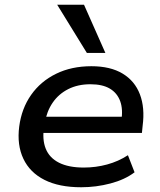

<svg xmlns="http://www.w3.org/2000/svg" viewBox="-20 -780 675 809"><path d="M322 9Q229 9 167.5 -22Q106 -53 78.5 -111Q51 -169 61 -247Q71 -323 111 -380Q151 -437 216 -469Q281 -501 365 -501Q445 -501 496.5 -470Q548 -439 569.5 -382.5Q591 -326 581 -250L578 -220H142L152 -288H513L491 -270Q499 -319 486.5 -353.5Q474 -388 443 -406.5Q412 -425 361 -425Q308 -425 267.5 -404.5Q227 -384 202 -347.5Q177 -311 169 -263L166 -248Q157 -193 172.5 -154Q188 -115 228.5 -94.5Q269 -74 333 -74Q384 -74 431.5 -87Q479 -100 519 -126L547 -54Q506 -23 445.5 -7Q385 9 322 9ZM346 -557 221 -760H334L424 -557Z"/></svg>

Font: Nunito Sans 10pt SemiExpanded SemiBold
Style: Italic
Weight: 600
Width: 6
Italic angle: -9°
Designer: Vernon Adams
Foundry: Vernon Adams
Version: Version 3.101;gftools[0.9.27]